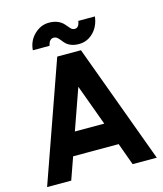

<svg xmlns="http://www.w3.org/2000/svg" viewBox="-129 -993 925 1089"><g transform="rotate(-15 333.0 -449.0)"><path d="M396.3 -736.7Q446 -736.7 481.7 -773Q516.7 -808.7 523.3 -864.7H425.7Q420.3 -826 395.7 -826Q381 -826 371.3 -837Q367 -842 361.3 -848.5Q355.7 -855 349.7 -862Q318.7 -898 261.3 -898Q213.3 -898 175.3 -861.3Q137.7 -825 133.7 -770.3H231.3Q240.3 -808.7 265.3 -808.7Q280.3 -808.7 290.7 -797.7Q295.7 -792.7 301.2 -786.2Q306.7 -779.7 312 -772.7Q340.7 -736.7 396.3 -736.7ZM244.7 -263.7 329.3 -503.7 417.3 -263.7ZM198.7 -130.3H466L513.3 0H655L397.3 -700H258L11 0H152.7Z"/></g></svg>

Font: Unageo Variable
Style: Regular
Weight: 300
Designer: Richard Sepsi
Foundry: Richard Sepsi
Version: Version 2.200